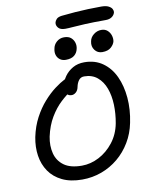

<svg xmlns="http://www.w3.org/2000/svg" viewBox="-109 -1114 939 1202"><g transform="rotate(-10 361.0 -513.0)"><path d="M315 10Q241 10 188.5 -15.5Q136 -41 106 -85Q76 -129 67.5 -185Q59 -241 71 -303Q85 -370 113.5 -423.5Q142 -477 178 -517.5Q214 -558 250 -585Q286 -612 314 -626Q342 -640 354 -640Q364 -640 372 -637Q380 -634 385 -621Q396 -599 382 -582Q368 -565 344 -551Q311 -531 273.5 -496Q236 -461 205.5 -410Q175 -359 160 -290Q149 -233 161.5 -184Q174 -135 214.5 -105.5Q255 -76 328 -76Q384 -76 437 -103.5Q490 -131 529.5 -181.5Q569 -232 582 -300Q593 -360 591 -417.5Q589 -475 572 -521.5Q555 -568 521.5 -596Q488 -624 438 -624Q416 -624 403.5 -607.5Q391 -591 386 -566Q382 -545 369 -533.5Q356 -522 341 -522Q328 -522 318 -529Q308 -536 303 -550.5Q298 -565 302 -585Q309 -619 329 -647Q349 -675 380.5 -693Q412 -711 454 -711Q522 -711 571 -676Q620 -641 647.5 -581.5Q675 -522 681.5 -446Q688 -370 671 -288Q658 -222 625 -167Q592 -112 544.5 -72.5Q497 -33 438.5 -11.5Q380 10 315 10ZM374 -938Q343 -938 330 -953.5Q317 -969 320 -986Q322 -997 332 -1008Q342 -1019 366 -1022Q412 -1027 453.5 -1030Q495 -1033 535.5 -1034.5Q576 -1036 619 -1036Q649 -1036 665.5 -1027.5Q682 -1019 687.5 -1008Q693 -997 692 -988Q688 -970 672.5 -959Q657 -948 634 -948Q552 -948 501.5 -945.5Q451 -943 422 -940.5Q393 -938 374 -938ZM344 -746Q322 -746 307 -757Q292 -768 286 -786Q280 -804 285 -826Q289 -852 309 -869.5Q329 -887 356 -887Q384 -887 399.5 -874Q415 -861 421 -841.5Q427 -822 422 -802Q417 -777 398 -761.5Q379 -746 344 -746ZM577 -754Q547 -754 529.5 -777.5Q512 -801 519 -832Q523 -857 545 -874.5Q567 -892 594 -892Q618 -892 633 -878.5Q648 -865 654 -846Q660 -827 657 -809Q653 -790 633.5 -772Q614 -754 577 -754Z"/></g></svg>

Font: Shantell Sans
Style: Italic
Weight: 400
Italic angle: -11°
Designer: Stephen Nixon, Anya Danilova, Shantell Martin
Foundry: Arrow Type
Version: Version 1.011;[c5ecc13dd]